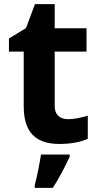

<svg xmlns="http://www.w3.org/2000/svg" viewBox="-20 -682 474 923"><path d="M243 -171V-434H396V-546H243V-662H148L105 -547L23 -497V-434H94V-171C94 -52 146 10 265 10C319 10 365 2 402 -15V-126C365 -115 334 -109 308 -109C268 -109 243 -130 243 -171ZM147 208V221H234C263 176 290 126 315 71V61H177C172 96 156 178 147 208Z"/></svg>

Font: Passageway
Style: Regular
Weight: 700
Foundry: Ascender Corporation
Version: Version 1.11